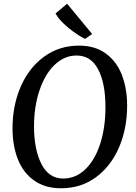

<svg xmlns="http://www.w3.org/2000/svg" viewBox="-20 -997 729 1027"><path d="M660 -432Q660 -310 617 -209.5Q574 -109 494 -49.5Q414 10 306 10Q221 10 162.5 -31.5Q104 -73 75.5 -145.5Q47 -218 47 -310Q47 -433 91 -534Q135 -635 216 -694Q297 -753 403 -753Q489 -753 547 -710Q605 -667 632.5 -594.5Q660 -522 660 -432ZM162 -321Q162 -198 201.5 -120Q241 -42 318 -42Q385 -42 436.5 -91.5Q488 -141 516 -228Q544 -315 544 -424Q544 -552 505 -626Q466 -700 390 -700Q324 -700 272 -650Q220 -600 191 -513Q162 -426 162 -321ZM277 -925 339 -977 473 -815 435 -789Q395 -808 345.5 -848.5Q296 -889 277 -925Z"/></svg>

Font: Koeln Type Serif
Style: Italic
Weight: 400
Italic angle: -8°
Designer: Eben Sorkin
Foundry: Eben Sorkin
Version: Version 2.002